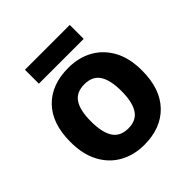

<svg xmlns="http://www.w3.org/2000/svg" viewBox="-192 -851 1003 1003"><g transform="rotate(-45 309.5 -349.5)"><path d="M574 -274Q574 -138 502.5 -64Q431 10 308 10Q232 10 172.5 -23Q113 -56 79 -119.5Q45 -183 45 -274Q45 -410 116 -483Q187 -556 311 -556Q388 -556 447 -523Q506 -490 540 -427.5Q574 -365 574 -274ZM197 -274Q197 -193 223.5 -151.5Q250 -110 310 -110Q369 -110 395.5 -151.5Q422 -193 422 -274Q422 -355 395.5 -395.5Q369 -436 310 -436Q250 -436 223.5 -395.5Q197 -355 197 -274ZM475 -709V-606H144V-709Z"/></g></svg>

Font: Noto Sans Adlam Unjoined
Style: Regular
Weight: 400
Designer: Mark Jamra, Neil Patel
Foundry: JamraPatel LLC
Version: Version 3.001